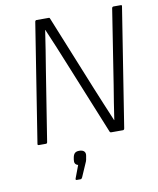

<svg xmlns="http://www.w3.org/2000/svg" viewBox="-94 -728 840 1018"><g transform="rotate(-10 326.0 -219.0)"><path d="M71 0Q62 0 64 -8L165 -648Q167 -655 173 -655H238Q242 -655 243.5 -653.5Q245 -652 246 -648L409 -246Q428 -200 447 -154Q466 -108 486 -61H487Q494 -107 501 -153Q508 -199 516 -245L579 -648Q581 -655 588 -655H626Q634 -655 632 -648L531 -8Q529 0 523 0H460Q453 0 451 -7L294 -393Q274 -444 252.5 -494.5Q231 -545 210 -595H209Q201 -542 193 -490.5Q185 -439 176 -386L116 -8Q115 0 108 0ZM235 217Q229 217 231 209L257 140Q246 137 241.5 129.5Q237 122 239 109L241 97Q244 81 252 74Q260 67 275 67Q293 67 301.5 75.5Q310 84 307 100L305 111Q304 120 301 128.5Q298 137 293 147L266 209Q262 217 257 217Z"/></g></svg>

Font: Sofia Sans Light
Style: Italic
Weight: 300
Italic angle: -9°
Version: Version 4.100-B